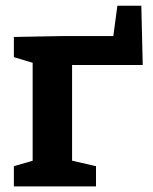

<svg xmlns="http://www.w3.org/2000/svg" viewBox="-20 -662 543 682"><path d="M487 -431H228.7L236 -446.7V-73.7L219.7 -95L321 -71.7V0H29.3V-71.7L109.7 -95L96 -73.7V-457.7L111.7 -434.3L29.3 -459V-530.7L205 -534H399.3L380 -515.7L397 -641.7H482Z"/></svg>

Font: Bitter Thin
Style: Regular
Weight: 100
Designer: Sol Matas, and Bitter project Authors
Foundry: Sol Matas
Version: Version 2.002